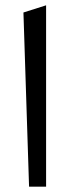

<svg xmlns="http://www.w3.org/2000/svg" viewBox="-20 -697 259 716"><path d="M67.4 -650.4 151.9 -677.2V-1H88.4Z"/></svg>

Font: Samim FD
Style: FD
Weight: 400
Foundry: DejaVu fonts team - Redesigned by Saber Rastikerdar
Version: Version 4.0.5